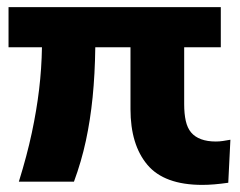

<svg xmlns="http://www.w3.org/2000/svg" viewBox="-20 -511 676 540"><path d="M549 9Q442 9 394.5 -47.5Q347 -104 347 -204V-378H248Q247 -302 240.5 -237.5Q234 -173 221.5 -115Q209 -57 188 0H33Q56 -74 69.5 -137.5Q83 -201 90 -259.5Q97 -318 98 -378H4V-491H601V-378H498V-218Q498 -191 502.5 -171Q507 -151 517.5 -138.5Q528 -126 545.5 -119.5Q563 -113 587 -113Q597 -113 607 -114.5Q617 -116 628 -118L622 3Q601 6 583 7.5Q565 9 549 9Z"/></svg>

Font: Nunito Sans 12pt ExtraBold
Style: Regular
Weight: 800
Designer: Vernon Adams
Foundry: Vernon Adams
Version: Version 3.101;gftools[0.9.27]